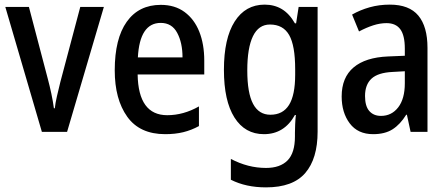

<svg xmlns="http://www.w3.org/2000/svg" viewBox="-20 -570 1934 830"><path d="M161 0 3 -540H105L187 -228Q195 -198 202 -165Q209 -132 213 -102H217Q219 -123 226 -153.5Q233 -184 241 -216L327 -540H429L270 0Z M675 -549Q736 -549 778 -518Q820 -487 841.5 -433Q863 -379 863 -308V-248H575Q578 -72 703 -72Q773 -72 840 -110V-25Q807 -7 772 1.5Q737 10 694 10Q584 10 530 -65.5Q476 -141 476 -266Q476 -403 528 -476Q580 -549 675 -549ZM675 -471Q584 -471 576 -322H769Q769 -385 746 -428Q723 -471 675 -471Z M1124 -550Q1166 -550 1198.5 -530.5Q1231 -511 1255 -469H1260L1271 -540H1353V-1Q1353 116 1299.5 178Q1246 240 1130 240Q1043 240 978 207V117Q1052 156 1130 156Q1191 156 1223 123.5Q1255 91 1255 20V4Q1255 -11 1256 -33Q1257 -55 1259 -73H1255Q1209 10 1121 10Q1039 10 993.5 -62Q948 -134 948 -268Q948 -404 994.5 -477Q1041 -550 1124 -550ZM1147 -464Q1098 -464 1073.5 -413.5Q1049 -363 1049 -266Q1049 -168 1074 -121Q1099 -74 1149 -74Q1203 -74 1229.5 -116.5Q1256 -159 1256 -247V-271Q1256 -373 1230 -418.5Q1204 -464 1147 -464Z M1665 -550Q1749 -550 1788.5 -502.5Q1828 -455 1828 -363V0H1755L1739 -74H1736Q1710 -32 1677 -11Q1644 10 1593 10Q1527 10 1492 -36.5Q1457 -83 1457 -153Q1457 -235 1508.5 -278.5Q1560 -322 1658 -326L1730 -329V-360Q1730 -417 1710.5 -443.5Q1691 -470 1651 -470Q1623 -470 1593.5 -460.5Q1564 -451 1532 -434L1502 -507Q1537 -527 1578 -538.5Q1619 -550 1665 -550ZM1677 -259Q1614 -256 1586 -230Q1558 -204 1558 -155Q1558 -111 1576.5 -90Q1595 -69 1627 -69Q1673 -69 1701.5 -106Q1730 -143 1730 -210V-262Z"/></svg>

Font: Noto Sans Myanmar Condensed Medium
Style: Regular
Weight: 500
Width: 3
Designer: Monotype Design Team
Foundry: Monotype Imaging Inc.
Version: Version 2.107; ttfautohint (v1.8.4.7-5d5b)